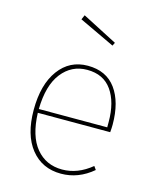

<svg xmlns="http://www.w3.org/2000/svg" viewBox="-115 -840 757 930"><g transform="rotate(15 263.0 -375.5)"><path d="M369 -670 361 -654 183 -738 193 -761ZM461 -284Q461 -268 459 -246H96Q100 -130 149.5 -70.5Q199 -11 280 -11Q358 -11 427 -68L439 -51Q367 10 280 10Q185 10 129 -60Q73 -130 73 -255Q73 -382 127 -455.5Q181 -529 272 -529Q365 -529 413 -463Q461 -397 461 -284ZM439 -265V-292Q439 -391 397.5 -450Q356 -509 274 -509Q196 -509 147 -446.5Q98 -384 96 -265Z"/></g></svg>

Font: FiraGO Thin
Style: Regular
Weight: 100
Designer: bBox Type
Foundry: bBox Type GmbH
Version: Version 1.001;PS 001.001;hotconv 1.0.88;makeotf.lib2.5.64775